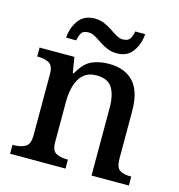

<svg xmlns="http://www.w3.org/2000/svg" viewBox="-109 -838 870 934"><g transform="rotate(15 325.5 -371.0)"><path d="M26 0V-45H32Q66 -45 89.5 -57.5Q113 -70 113 -116V-424Q113 -467 90.5 -479Q68 -491 35 -491H31V-536H206L219 -458H224Q255 -514 293 -530.5Q331 -547 379 -547Q458 -547 502 -500.5Q546 -454 546 -352V-117Q546 -70 565.5 -57.5Q585 -45 619 -45H624V0H436V-341Q436 -406 413.5 -441.5Q391 -477 335 -477Q293 -477 268.5 -454.5Q244 -432 233.5 -395.5Q223 -359 223 -317V-111Q223 -68 245.5 -56.5Q268 -45 301 -45H305V0ZM400 -606Q373 -606 351 -615.5Q329 -625 310.5 -637.5Q292 -650 275.5 -659.5Q259 -669 243 -669Q215 -669 206 -652.5Q197 -636 194 -616H143Q146 -666 173.5 -704Q201 -742 255 -742Q281 -742 303 -732.5Q325 -723 343.5 -710.5Q362 -698 378.5 -688.5Q395 -679 411 -679Q438 -679 447.5 -695.5Q457 -712 460 -732H510Q507 -682 480 -644Q453 -606 400 -606Z"/></g></svg>

Font: Noto Serif Toto Medium
Style: Regular
Weight: 500
Designer: Monotype Design Team
Foundry: Monotype Imaging Inc.
Version: Version 2.001; ttfautohint (v1.8.4.7-5d5b)